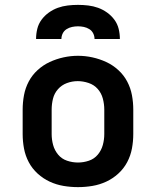

<svg xmlns="http://www.w3.org/2000/svg" viewBox="-20 -760 640 788"><path d="M300 8Q270 8 240.5 3Q211 -2 184 -14.5Q157 -27 134.5 -47.5Q112 -68 98 -94.5Q84 -121 78.5 -150.5Q73 -180 73 -210V-310Q73 -340 78.5 -369.5Q84 -399 98 -425.5Q112 -452 134.5 -472.5Q157 -493 184 -505.5Q211 -518 240.5 -524.5Q270 -531 300 -531Q330 -531 359.5 -524.5Q389 -518 416 -505.5Q443 -493 465.5 -472.5Q488 -452 502 -425.5Q516 -399 521.5 -369.5Q527 -340 527 -310V-210Q527 -180 521.5 -150.5Q516 -121 502 -94.5Q488 -68 465.5 -47.5Q443 -27 416 -14.5Q389 -2 359.5 3Q330 8 300 8ZM300 -93Q323 -93 345 -100.5Q367 -108 381.5 -125.5Q396 -143 402 -165Q408 -187 408 -210V-310Q408 -333 402 -355.5Q396 -378 381 -395Q366 -412 343.5 -419.5Q321 -427 299 -427Q276 -427 254.5 -419Q233 -411 218 -394Q203 -377 197.5 -355Q192 -333 192 -310V-210Q192 -187 198 -165Q204 -143 218.5 -125.5Q233 -108 255 -100.5Q277 -93 300 -93ZM128 -600Q128 -621 133 -641.5Q138 -662 150.5 -679Q163 -696 180.5 -708.5Q198 -721 217.5 -728Q237 -735 258 -737.5Q279 -740 300 -740Q321 -740 342 -737.5Q363 -735 382.5 -728Q402 -721 419.5 -708.5Q437 -696 449.5 -679Q462 -662 467 -641.5Q472 -621 472 -600H368Q368 -612 362.5 -623Q357 -634 346.5 -640.5Q336 -647 324 -649.5Q312 -652 300 -652Q288 -652 276 -649.5Q264 -647 253.5 -640.5Q243 -634 237.5 -623Q232 -612 232 -600Z"/></svg>

Font: Zed Sans Extended
Style: Bold
Weight: 700
Width: 7
Designer: Belleve Invis
Foundry: Belleve Invis
Version: Version 1.0.0; ttfautohint (v1.8.4)